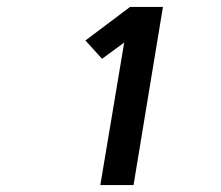

<svg xmlns="http://www.w3.org/2000/svg" viewBox="-20 -858 640 555"><path d="M270 -323 339 -735 275 -688 227 -741 356 -838H451L366 -323Z"/></svg>

Font: Iosevka Curly XBdExObl
Style: Regular
Weight: 800
Width: 7
Italic angle: -9°
Monospace: yes
Designer: Belleve Invis
Foundry: Belleve Invis
Version: Version 11.1.0; ttfautohint (v1.8.3)